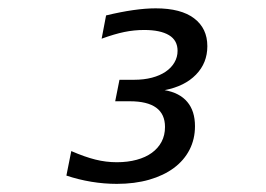

<svg xmlns="http://www.w3.org/2000/svg" viewBox="-20 -982 642 463"><path d="M261.7 -538.6Q231 -538.6 200.2 -543.7Q169.4 -548.8 140.1 -558.6L151.9 -617.7Q184.6 -603.5 210 -597.2Q235.4 -590.8 261.7 -590.8Q288.1 -590.8 309.6 -596.7Q331.1 -602.5 346.2 -613.5Q361.3 -624.5 369.6 -640.1Q377.9 -655.8 377.9 -675.8Q377.9 -737.8 293 -737.8H257.8L268.1 -789.6H303.2Q327.1 -789.6 346.4 -794.7Q365.7 -799.8 379.4 -809.1Q393.1 -818.4 400.6 -831.3Q408.2 -844.2 408.2 -859.4Q408.2 -884.8 387.5 -897.2Q366.7 -909.7 327.6 -909.7Q303.2 -909.7 279.5 -904.8Q255.9 -899.9 225.1 -888.7L235.8 -944.8Q306.6 -961.9 355.5 -961.9Q416.5 -961.9 448.2 -937.7Q480 -913.6 480 -870.6Q480 -830.1 452.6 -802Q425.3 -773.9 377 -764.6Q413.1 -758.3 431.6 -736.3Q450.2 -714.4 450.2 -677.7Q450.2 -646.5 437 -620.8Q423.8 -595.2 399.2 -576.9Q374.5 -558.6 339.6 -548.6Q304.7 -538.6 261.7 -538.6Z"/></svg>

Font: Hack
Style: Italic
Weight: 400
Italic angle: -11°
Monospace: yes
Designer: Christopher Simpkins
Foundry: Christopher Simpkins
Version: Version 2.019; ttfautohint (v1.4.1) -l 4 -r 80 -G 350 -x 0 -